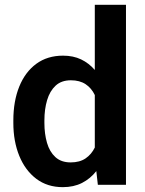

<svg xmlns="http://www.w3.org/2000/svg" viewBox="-20 -770 603 800"><path d="M35.6 -257.8V-268.1Q35.6 -348.6 60.3 -409.4Q85 -470.2 131.3 -504.2Q177.7 -538.1 242.7 -538.1Q285.2 -538.1 317.9 -522.5Q350.6 -506.8 375 -478.5V-750H504.9V0H387.7L381.3 -57.1Q356.4 -25.4 321.8 -7.8Q287.1 9.8 241.7 9.8Q177.2 9.8 131.1 -25.1Q85 -60.1 60.3 -120.6Q35.6 -181.2 35.6 -257.8ZM165 -268.1V-257.8Q165 -212.4 175.8 -175Q186.5 -137.7 210.7 -115.5Q234.9 -93.3 274.4 -93.3Q312 -93.3 336.7 -110.1Q361.3 -127 375 -155.3V-374Q361.3 -402.8 336.7 -419.2Q312 -435.5 275.4 -435.5Q235.8 -435.5 211.7 -413.1Q187.5 -390.6 176.3 -352.8Q165 -314.9 165 -268.1Z"/></svg>

Font: Vazirmatn RD SemiBold
Style: Regular
Weight: 600
Designer: Saber Rastikerdar
Foundry: Saber Rastikerdar
Version: Version 32.102